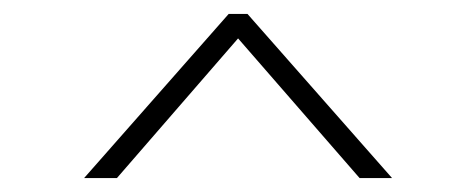

<svg xmlns="http://www.w3.org/2000/svg" viewBox="-20 -860 682 275"><path d="M100.5 -605H147.5L321 -805L495 -605H541.5L334.5 -840H307.5Z"/></svg>

Font: Spartan Light
Style: Regular
Weight: 300
Designer: Matt Bailey, Mirko Velimirovic
Foundry: Matt Bailey
Version: Version 1.003; ttfautohint (v1.8.3)